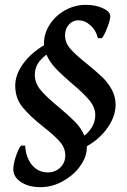

<svg xmlns="http://www.w3.org/2000/svg" viewBox="-20 -671 526 794"><path d="M339 -66Q339 -54 338 -47Q334 -13 307 22Q280 57 237 80Q194 103 147 103Q99 103 67 82Q35 61 35 29Q35 8 45.5 -24Q56 -56 67 -69H84Q87 -19 112.5 11.5Q138 42 178 42Q208 42 229 22Q250 2 250 -28Q250 -59 228 -84.5Q206 -110 160 -146Q103 -191 73 -228Q43 -265 43 -317Q43 -362 75 -406.5Q107 -451 162 -484V-492Q162 -533 186 -570Q210 -607 250 -629Q290 -651 335 -651Q375 -651 405.5 -637Q436 -623 436 -604Q436 -588 423 -555Q410 -522 401 -513H385Q377 -546 354 -566.5Q331 -587 304 -587Q281 -587 265 -569.5Q249 -552 249 -525Q249 -494 271.5 -468.5Q294 -443 342 -405Q381 -373 403.5 -351.5Q426 -330 442 -301Q458 -272 458 -238Q458 -190 425 -143Q392 -96 339 -66ZM374 -195Q374 -227 349.5 -256.5Q325 -286 277 -326Q235 -362 210 -388.5Q185 -415 172 -445Q147 -426 135.5 -406Q124 -386 124 -361Q124 -327 148.5 -298Q173 -269 223 -228Q265 -193 290.5 -167Q316 -141 329 -110Q374 -147 374 -195Z"/></svg>

Font: Alegreya SC Medium
Style: Italic
Weight: 500
Italic angle: -7°
Designer: Juan Pablo del Peral
Foundry: Huerta Tipografica
Version: Version 2.007; ttfautohint (v1.6)